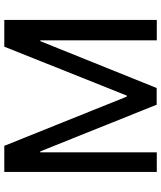

<svg xmlns="http://www.w3.org/2000/svg" viewBox="54 -822 768 916"><g transform="rotate(-90 438.0 -364.0)"><path d="M75.7 -727.5H200.2L435.1 -143.1H439.9L673.3 -727.5H800.8V0H703.6V-555.7H699.7L476.1 -0.5H396.5L173.8 -555.7H169.4V0H75.7Z"/></g></svg>

Font: Inter Cardless Tabular
Style: Regular
Weight: 400
Designer: Rasmus Andersson
Foundry: rsms
Version: Version 4.000;git-4fc901f